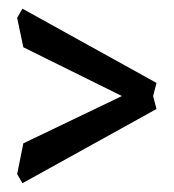

<svg xmlns="http://www.w3.org/2000/svg" viewBox="-20 -498 401 442"><path d="M340.3 -307.1 332.5 -276.9 340.3 -247.1 31.7 -76.2 19.5 -97.2 33.7 -168 260.7 -276.9 33.7 -389.2 19.5 -457 31.7 -478Z"/></svg>

Font: Bokor
Style: Regular
Weight: 400
Designer: Danh Hong
Foundry: Danh Hong
Version: Version 8.002; ttfautohint (v1.8.3)